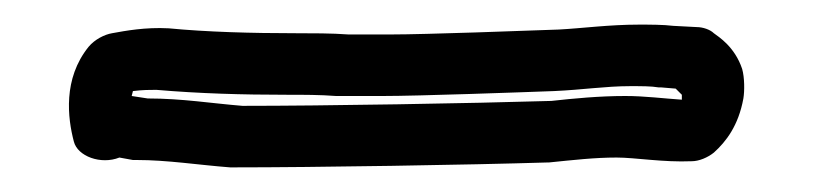

<svg xmlns="http://www.w3.org/2000/svg" viewBox="-20 -63 666 156"><path d="M40 52C43 64 62 71 77 65L88 67H91C116 67 141 71 167 73H169C237 73 360 71 425 69H426C446 67 463 65 481 65C496 65 519 69 542 68C548 68 555 65 560 61C570 52 580 39 584 17C585 11 585 0 583 -7C577 -25 564 -33 560 -36C557 -39 551 -41 546 -41L527 -42C519 -43 508 -43 499 -43C475 -43 453 -40 434 -39C407 -38 325 -35 298 -35H263C250 -36 233 -36 220 -36C185 -36 148 -37 117 -40C98 -41 82 -38 71 -36C65 -35 57 -31 52 -25C31 1 35 33 40 52ZM88 11C96 10 102 10 107 10C142 13 177 14 213 14C227 14 240 14 253 15H291C320 15 403 12 430 11C453 10 472 7 492 7C502 7 509 7 515 8H517L529 9L534 14V18C519 17 504 15 488 15C467 15 446 17 428 19C362 21 244 23 177 23C152 21 128 17 100 17L87 15Z"/></svg>

Font: Hussar Pisanka
Style: OutKur
Weight: 400
Designer: Robert Jablonski
Foundry: Cannot Into Space Fonts
Version: Version 1.070